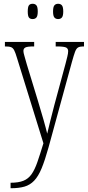

<svg xmlns="http://www.w3.org/2000/svg" viewBox="-20 -758 465 1017"><path d="M36 210Q78 210 104 199.5Q130 189 147 165Q164 141 178 100.5Q192 60 210 1L70 -451Q62 -478 55.5 -491Q49 -504 39 -508Q29 -512 8 -512H6V-536H161V-512H158Q125 -512 114.5 -506.5Q104 -501 104 -488Q104 -479 109.5 -461Q115 -443 122 -417L180 -227Q198 -168 211 -122Q224 -76 230 -50Q236 -77 246 -116Q256 -155 268 -202L327 -420Q332 -440 336.5 -457.5Q341 -475 341 -487Q341 -499 332.5 -505Q324 -511 290 -512H275V-536H425V-512H420Q403 -512 393.5 -506.5Q384 -501 377.5 -483.5Q371 -466 361 -430L237 23Q218 91 200.5 133.5Q183 176 161 199Q139 222 109.5 230.5Q80 239 39 239H36ZM288 -657Q275 -657 268 -665.5Q261 -674 261 -697Q261 -721 268 -729.5Q275 -738 288 -738Q301 -738 308 -729.5Q315 -721 315 -697Q315 -674 308 -665.5Q301 -657 288 -657ZM153 -657Q139 -657 133 -665.5Q127 -674 127 -697Q127 -721 133 -729.5Q139 -738 153 -738Q166 -738 173 -729.5Q180 -721 180 -697Q180 -674 173 -665.5Q166 -657 153 -657Z"/></svg>

Font: Noto Serif Ethiopic ExtraCondensed ExtraLight
Style: Regular
Weight: 200
Width: 2
Designer: Monotype Design Team
Foundry: Monotype Imaging Inc.
Version: Version 2.102; ttfautohint (v1.8.4.7-5d5b)